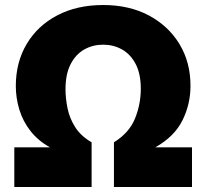

<svg xmlns="http://www.w3.org/2000/svg" viewBox="-20 -745 822 765"><path d="M37 0V-158H179Q132 -184 101.5 -223Q71 -262 57 -308.5Q43 -355 43 -402Q43 -497 86.5 -570Q130 -643 208.5 -684Q287 -725 391 -725Q495 -725 573 -683.5Q651 -642 695 -569.5Q739 -497 739 -403Q739 -330 707 -265.5Q675 -201 599 -158H745V0H434V-178Q495 -216 518 -273Q541 -330 541 -391Q541 -451 520.5 -490Q500 -529 466 -548Q432 -567 391 -567Q350 -567 316 -548Q282 -529 261.5 -489.5Q241 -450 241 -389Q241 -354 249 -314Q257 -274 279.5 -238.5Q302 -203 345 -178V0Z"/></svg>

Font: Noto Sans Black
Style: Regular
Weight: 900
Designer: Monotype Design Team
Foundry: Monotype Imaging Inc.
Version: Version 2.007